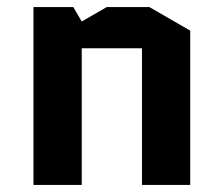

<svg xmlns="http://www.w3.org/2000/svg" viewBox="-20 -525 635 545"><path d="M520 -438V0H383V-388H212V0H75V-505H188L212 -464L283 -505H404Z"/></svg>

Font: Quantico
Style: Bold
Weight: 700
Designer: Matt Desmond
Foundry: MADtype
Version: Version 2.002